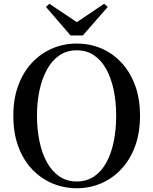

<svg xmlns="http://www.w3.org/2000/svg" viewBox="-20 -985 817 1023"><path d="M243 -965 422 -845H357L535 -965L554 -948L421 -796H356L225 -948ZM389 18Q321 18 260 -7.5Q199 -33 152 -82Q105 -131 78 -203Q51 -275 51 -368Q51 -460 78 -531.5Q105 -603 152 -652.5Q199 -702 260 -727.5Q321 -753 389 -753Q457 -753 517.5 -728Q578 -703 625 -653.5Q672 -604 699 -532.5Q726 -461 726 -368Q726 -276 699 -204Q672 -132 625 -82.5Q578 -33 517.5 -7.5Q457 18 389 18ZM389 -18Q442 -18 481.5 -45Q521 -72 547 -119.5Q573 -167 586 -231Q599 -295 599 -368Q599 -441 586 -504Q573 -567 547 -615Q521 -663 481.5 -690Q442 -717 389 -717Q336 -717 296.5 -690Q257 -663 230.5 -615Q204 -567 190.5 -504Q177 -441 177 -368Q177 -295 190.5 -231Q204 -167 230.5 -119.5Q257 -72 296.5 -45Q336 -18 389 -18Z"/></svg>

Font: Noto Serif TC SemiBold
Style: Regular
Weight: 600
Version: Version 2.002-H1;hotconv 1.1.0;makeotfexe 2.6.0